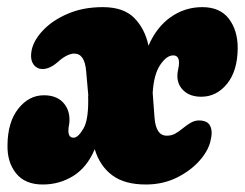

<svg xmlns="http://www.w3.org/2000/svg" viewBox="-21 -492 670 525"><path d="M220 -230.5H220.5L214.5 -298Q210.5 -345.5 182 -345.5Q173.5 -345.5 162.2 -340.2Q151 -335 136.5 -322Q109.5 -298.5 86 -304.5Q73.5 -308.5 67.5 -321.2Q61.5 -334 65.5 -354.5Q71 -382 96.8 -409.2Q122.5 -436.5 164.5 -454.5Q206.5 -472.5 260 -472.5Q317 -472.5 346.2 -442.8Q375.5 -413 385 -367Q407 -418 445.8 -445.2Q484.5 -472.5 532 -472.5Q580.5 -472.5 604.8 -440.8Q629 -409 629 -360.5Q628.5 -298 599.8 -262.8Q571 -227.5 529.5 -227.5Q499 -227.5 481.5 -243.8Q464 -260 464 -284.5Q464 -293 466.2 -302.5Q468.5 -312 468.5 -320.5Q468.5 -340.5 452.5 -340.5Q434.5 -340.5 417 -314.5Q399.5 -288.5 396.5 -238L401.5 -171Q405 -121 435 -121Q447.5 -121 457 -126Q466.5 -131 480 -142Q498.5 -157 510.5 -160.8Q522.5 -164.5 537 -161Q551 -157 555.5 -143.5Q560 -130 555.5 -111Q550.5 -82.5 525.8 -54Q501 -25.5 462.8 -6.5Q424.5 12.5 378 12.5Q319.5 12.5 285.8 -12.8Q252 -38 238 -84Q217.5 -35 179.8 -11.2Q142 12.5 96 12.5Q47.5 12.5 23 -18Q-1.5 -48.5 -0.5 -95Q0 -158 29 -194.8Q58 -231.5 99 -231.5Q132.5 -231.5 150.8 -212.5Q169 -193.5 169 -164.5Q169 -155.5 167.5 -149Q166 -142.5 166 -134Q166 -115.5 180.5 -115.5Q192.5 -115.5 207.2 -140.5Q222 -165.5 220 -230.5Z"/></svg>

Font: Fraunces 72pt S100 Black
Style: Italic
Weight: 900
Italic angle: -16°
Version: Version 1.000; ttfautohint (v1.8.3)